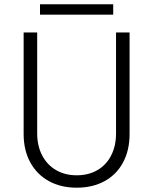

<svg xmlns="http://www.w3.org/2000/svg" viewBox="-20 -872 718 900"><path d="M90.8 -243.7V-719.7H154.3V-247.1Q154.3 -188.5 177.5 -143.8Q200.7 -99.1 242.7 -74.7Q284.7 -50.3 339.4 -50.3Q395 -50.3 436.8 -74.7Q478.5 -99.1 501.2 -143.6Q523.9 -188 523.9 -247.1V-719.7H587.4V-243.7Q587.4 -168 557.1 -111.1Q526.9 -54.2 470.7 -23.2Q414.6 7.8 339.4 7.8Q265.1 7.8 209 -23.2Q152.8 -54.2 121.8 -111.1Q90.8 -168 90.8 -243.7ZM167.5 -852.1H510.7V-803.2H167.5Z"/></svg>

Font: Reddit Sans Light
Style: Regular
Weight: 300
Designer: Stephen Hutchings
Foundry: Reddit
Version: Version 1.013